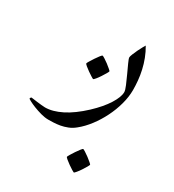

<svg xmlns="http://www.w3.org/2000/svg" viewBox="-177 -242 559 617"><g transform="rotate(30 103.0 66.5)"><path d="M221.2 -23.9Q221.2 2 213.6 29.5Q206.1 57.1 193.1 83Q180.2 108.9 163.1 131.3Q146 153.8 126.5 169.4Q114.7 179.2 101.6 184.3Q88.4 189.5 75.9 191.7Q63.5 193.8 52.2 194.3Q41 194.8 33.2 194.8Q20 194.8 4.9 190.7Q-10.3 186.5 -23.2 181.4Q-36.1 176.3 -44.7 171.6Q-53.2 167 -53.2 166Q-53.2 164.6 -51.8 162.4Q-50.3 160.2 -48.8 160.2Q-48.3 160.2 -41.7 161.1Q-35.2 162.1 -26.9 163.1Q-18.6 164.1 -10 165Q-1.5 166 3.9 166Q31.7 166 64.7 149.4Q97.7 132.8 133.8 99.1Q166 68.8 183.1 41.5Q200.2 14.2 200.2 -3.9Q200.2 -10.7 193.6 -26.4Q187 -42 179.2 -58.8Q171.4 -75.7 164.8 -90.1Q158.2 -104.5 158.2 -108.9Q158.2 -112.3 161.9 -121.6Q165.5 -130.9 170.4 -140.9Q175.3 -150.9 179.7 -158.9Q184.1 -167 185.1 -168Q195.3 -150.9 202.4 -132.3Q209.5 -113.8 213.6 -95.2Q217.8 -76.7 219.5 -58.3Q221.2 -40 221.2 -23.9ZM221.7 252.9Q221.7 254.9 217.3 262.5Q212.9 270 207.3 278.6Q201.7 287.1 196 293.9Q190.4 300.8 188.5 300.8Q187.5 300.8 180.4 296.4Q173.3 292 165.3 286.4Q157.2 280.8 150.9 275.4Q144.5 270 144.5 268.1Q144.5 266.1 149.2 258.5Q153.8 251 159.4 242.4Q165 233.9 170.4 227.1Q175.8 220.2 177.2 220.2Q179.2 220.2 186.5 224.9Q193.8 229.5 201.7 235.4Q209.5 241.2 215.6 246.6Q221.7 252 221.7 252.9ZM125.5 -38.1Q125.5 -36.1 121.1 -28.6Q116.7 -21 111.1 -12.5Q105.5 -3.9 99.9 2.9Q94.2 9.8 92.3 9.8Q91.3 9.8 84.2 5.4Q77.1 1 69.1 -4.6Q61 -10.3 54.7 -15.6Q48.3 -21 48.3 -22.9Q48.3 -24.9 53 -32.5Q57.6 -40 63.2 -48.6Q68.8 -57.1 74.2 -64Q79.6 -70.8 81.1 -70.8Q83 -70.8 90.3 -66.2Q97.7 -61.5 105.5 -55.7Q113.3 -49.8 119.4 -44.4Q125.5 -39.1 125.5 -38.1Z"/></g></svg>

Font: Scheherazade
Style: Regular
Weight: 400
Designer: SIL International
Foundry: SIL International
Version: Version 2.100 (build 932/914)